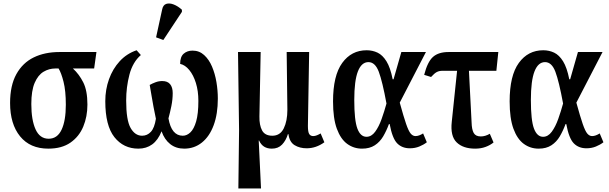

<svg xmlns="http://www.w3.org/2000/svg" viewBox="-20 -830 3443 1085"><path d="M253 10Q150 10 93.5 -59.5Q37 -129 37 -248Q37 -347 72.5 -411Q108 -475 170.5 -505.5Q233 -536 316 -536H525L512 -443H392Q427 -411 450.5 -364.5Q474 -318 474 -239Q474 -171 450.5 -114.5Q427 -58 378 -24Q329 10 253 10ZM255 -46Q304 -46 328 -97Q352 -148 352 -238Q352 -317 339 -368Q326 -419 311 -443H293Q257 -443 226 -424.5Q195 -406 176 -362Q157 -318 157 -242Q157 -152 181 -99Q205 -46 255 -46Z M762 10Q678 10 626.5 -55Q575 -120 575 -258Q575 -324 596 -382.5Q617 -441 656.5 -484Q696 -527 752 -546L776 -519Q730 -479 711.5 -408.5Q693 -338 693 -262Q693 -151 718 -107Q743 -63 783 -63Q812 -63 832.5 -85Q853 -107 861 -159Q854 -190 847.5 -226Q841 -262 835.5 -294.5Q830 -327 826 -350Q840 -358 858.5 -365Q877 -372 897 -372Q927 -372 941.5 -354Q956 -336 956 -304Q956 -268 948.5 -231Q941 -194 932 -161Q949 -63 1013 -63Q1036 -63 1056 -82Q1076 -101 1088.5 -144Q1101 -187 1101 -260Q1101 -316 1087 -361Q1073 -406 1049.5 -434.5Q1026 -463 998 -469Q998 -509 1018 -526.5Q1038 -544 1068 -544Q1106 -544 1133.5 -519Q1161 -494 1178 -454Q1195 -414 1203 -366.5Q1211 -319 1211 -273Q1211 -186 1187.5 -122.5Q1164 -59 1121 -24.5Q1078 10 1021 10Q974 10 941.5 -16Q909 -42 893 -88Q873 -38 840 -14Q807 10 762 10ZM903 -604 862 -619 896 -775Q901 -802 919.5 -808Q938 -814 962 -804.5Q986 -795 1008 -775V-763Z M1327 235 1331 -94 1325 -536H1453L1446 -172Q1445 -123 1461 -93Q1477 -63 1519 -63Q1563 -63 1583.5 -104.5Q1604 -146 1604 -210L1600 -536H1727L1720 -118Q1720 -84 1727.5 -72.5Q1735 -61 1750 -61Q1760 -61 1771 -65.5Q1782 -70 1792 -76L1813 -26Q1766 8 1713 8Q1674 8 1645 -9.5Q1616 -27 1610 -72H1607Q1596 -36 1574 -13Q1552 10 1516 10Q1491 10 1473 -1Q1455 -12 1444 -36H1442L1455 235Z M2026 10Q1979 10 1942 -17Q1905 -44 1883.5 -102.5Q1862 -161 1862 -257Q1862 -403 1914 -474.5Q1966 -546 2052 -546Q2085 -546 2113.5 -532.5Q2142 -519 2164 -483.5Q2186 -448 2199 -382H2204L2248 -536H2387L2239 -250Q2261 -170 2275 -129.5Q2289 -89 2301 -75Q2313 -61 2328 -61Q2338 -61 2349 -65Q2360 -69 2371 -76L2392 -26Q2374 -12 2349.5 -2Q2325 8 2296 8Q2252 8 2224.5 -20Q2197 -48 2182 -129H2178Q2164 -91 2145.5 -59.5Q2127 -28 2098 -9Q2069 10 2026 10ZM2051 -57Q2079 -57 2100 -85.5Q2121 -114 2136.5 -157.5Q2152 -201 2164 -245Q2141 -370 2120.5 -424.5Q2100 -479 2062 -479Q2023 -479 2002.5 -426.5Q1982 -374 1982 -265Q1982 -150 1999.5 -103.5Q2017 -57 2051 -57Z M2665 10Q2597 10 2560.5 -25.5Q2524 -61 2533 -142L2563 -430H2481Q2462 -430 2448.5 -423Q2435 -416 2416 -395L2377 -407Q2396 -481 2427 -508.5Q2458 -536 2515 -536H2796L2785 -430H2630L2645 -138Q2646 -98 2657 -78.5Q2668 -59 2697 -59Q2722 -59 2748 -74L2769 -25Q2751 -10 2724.5 0Q2698 10 2665 10Z M3024 10Q2977 10 2940 -17Q2903 -44 2881.5 -102.5Q2860 -161 2860 -257Q2860 -403 2912 -474.5Q2964 -546 3050 -546Q3083 -546 3111.5 -532.5Q3140 -519 3162 -483.5Q3184 -448 3197 -382H3202L3246 -536H3385L3237 -250Q3259 -170 3273 -129.5Q3287 -89 3299 -75Q3311 -61 3326 -61Q3336 -61 3347 -65Q3358 -69 3369 -76L3390 -26Q3372 -12 3347.5 -2Q3323 8 3294 8Q3250 8 3222.5 -20Q3195 -48 3180 -129H3176Q3162 -91 3143.5 -59.5Q3125 -28 3096 -9Q3067 10 3024 10ZM3049 -57Q3077 -57 3098 -85.5Q3119 -114 3134.5 -157.5Q3150 -201 3162 -245Q3139 -370 3118.5 -424.5Q3098 -479 3060 -479Q3021 -479 3000.5 -426.5Q2980 -374 2980 -265Q2980 -150 2997.5 -103.5Q3015 -57 3049 -57Z"/></svg>

Font: Noto Serif Condensed SemiBold
Style: Regular
Weight: 600
Width: 3
Designer: Monotype Design Team
Foundry: Monotype Imaging Inc.
Version: Version 2.013